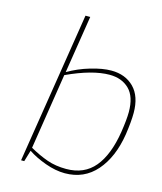

<svg xmlns="http://www.w3.org/2000/svg" viewBox="-114 -847 790 937"><g transform="rotate(15 280.5 -378.5)"><path d="M113 -57 96 0H80L201 -763H225L179 -472Q230 -502 289.5 -519.5Q349 -537 393 -537Q464 -537 507.5 -493Q551 -449 551 -365Q551 -322 541 -254Q522 -135 460.5 -64.5Q399 6 302 6Q255 6 202.5 -13Q150 -32 113 -57ZM517 -261Q527 -326 527 -363Q527 -441 489.5 -478Q452 -515 390 -515Q303 -515 176 -456L116 -73Q164 -46 207 -31Q250 -16 303 -16Q394 -16 446 -78.5Q498 -141 517 -261Z"/></g></svg>

Font: Exo Thin
Style: Italic
Weight: 250
Italic angle: -9°
Designer: Natanael Gama
Foundry: Natanael Gama
Version: Version 1.500; ttfautohint (v1.6)